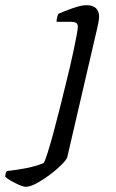

<svg xmlns="http://www.w3.org/2000/svg" viewBox="-155 -520 447 740"><path d="M-56 200Q-64 200 -80.5 193Q-97 186 -112.5 177Q-128 168 -135 161Q-134 145 -128 139Q-89 135 -51.5 127.5Q-14 120 14 108Q19 99 29 67.5Q39 36 51 -8.5Q63 -53 75.5 -102.5Q88 -152 99 -198Q106 -225 114 -259.5Q122 -294 129 -327Q136 -360 140.5 -384.5Q145 -409 145 -417Q145 -428 138 -432Q131 -436 119 -436H63Q63 -443 65 -452Q67 -461 70 -467Q96 -478 127 -489Q158 -500 178 -500Q227 -500 227 -454Q227 -448 223.5 -429.5Q220 -411 214 -387L104 87Q100 97 81 116Q62 135 36.5 154Q11 173 -14 186.5Q-39 200 -56 200Z"/></svg>

Font: Texturina Light
Style: Italic
Weight: 300
Italic angle: -11°
Designer: Guillermo Torres Carreño
Foundry: Omnibus-Type
Version: Version 1.002; ttfautohint (v1.8.3)